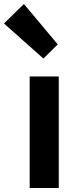

<svg xmlns="http://www.w3.org/2000/svg" viewBox="-70 -944 394 964"><path d="M79 0H225V-560H79ZM148 -650 220 -721 50 -924 -50 -826Z"/></svg>

Font: Source Han Sans SC Bold
Style: Regular
Weight: 700
Designer: Ryoko NISHIZUKA (kana & ideographs); Paul D. Hunt (Latin, Greek & Cyrillic); Wenlong ZHANG (bopomofo); Sandoll Communica
Foundry: Adobe Systems Incorporated
Version: Version 1.001;PS 1.001;hotconv 1.0.78;makeotf.lib2.5.61930